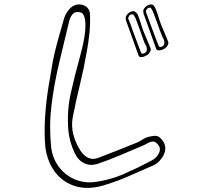

<svg xmlns="http://www.w3.org/2000/svg" viewBox="-20 -813 1040 894"><path d="M763 -619Q766 -612 760.5 -601.5Q755 -591 743 -585Q730 -578 719.5 -578.5Q709 -579 707 -586Q704 -594 695.5 -618Q687 -642 677 -670Q667 -698 659 -720.5Q651 -743 649 -748Q647 -755 647 -762.5Q647 -770 656 -779Q665 -789 676.5 -791.5Q688 -794 695 -788Q703 -778 706 -769Q713 -751 718.5 -732.5Q724 -714 731 -696Q739 -677 747 -658Q755 -639 763 -619ZM657 -171Q678 -179 699 -180.5Q720 -182 736 -160Q752 -139 749.5 -116.5Q747 -94 731 -74Q724 -64 714.5 -56Q705 -48 694 -43Q637 -18 580 7Q523 32 463 50Q393 71 335 55Q277 39 239 -8.5Q201 -56 191 -128Q185 -197 190 -270Q195 -343 206 -410Q217 -477 226 -528Q236 -578 250 -627.5Q264 -677 278 -726Q282 -740 290 -753Q298 -766 308 -776Q326 -792 346.5 -792.5Q367 -793 382.5 -781Q398 -769 399 -746Q401 -702 396.5 -658.5Q392 -615 384 -572Q371 -496 352.5 -420.5Q334 -345 319 -269Q311 -226 321.5 -186.5Q332 -147 355 -111Q369 -89 390 -78.5Q411 -68 437 -78Q482 -95 526.5 -112.5Q571 -130 615 -148Q626 -152 636.5 -159Q647 -166 657 -171ZM744 -605Q747 -615 744 -624Q743 -629 740.5 -633.5Q738 -638 736 -642Q733 -648 726.5 -666Q720 -684 712 -706Q704 -728 697 -746.5Q690 -765 685 -772Q683 -779 673 -777Q669 -776 665.5 -772Q662 -768 660 -765Q658 -760 661 -753Q665 -742 669.5 -730.5Q674 -719 678 -707Q678 -707 683 -693.5Q688 -680 695 -661.5Q702 -643 708.5 -626Q715 -609 718 -601Q719 -599 721 -596Q723 -593 727 -594Q739 -596 744 -605ZM625 -555Q622 -563 613.5 -587Q605 -611 595 -639Q585 -667 577 -689Q569 -711 567 -717Q565 -724 565.5 -731.5Q566 -739 574 -748Q583 -757 594 -760Q605 -763 612 -756Q621 -749 624 -738Q631 -720 636.5 -701.5Q642 -683 649 -665Q657 -646 665 -627Q673 -608 681 -588Q684 -581 678 -570.5Q672 -560 661 -554Q648 -547 637.5 -547Q627 -547 625 -555ZM685 -65Q711 -79 720.5 -100.5Q730 -122 717 -138Q705 -154 693 -154Q681 -154 669 -147Q657 -140 645 -135Q593 -113 541.5 -91Q490 -69 437 -51Q402 -39 373 -52.5Q344 -66 328 -100Q303 -152 298 -209Q291 -297 310 -381Q329 -465 352 -548Q373 -624 376.5 -668Q380 -712 373.5 -732.5Q367 -753 356 -755Q331 -762 318 -747Q305 -732 300 -706Q277 -611 254.5 -516Q232 -421 220 -325Q208 -229 218 -129Q224 -78 252 -39Q280 0 323.5 20Q367 40 417 35Q491 26 556 -2.5Q621 -31 685 -65ZM579 -734Q575 -729 579 -722Q584 -711 588 -699.5Q592 -688 596 -676Q596 -676 601 -662.5Q606 -649 613 -630.5Q620 -612 626.5 -595Q633 -578 636 -570Q637 -568 639 -565Q641 -562 645 -563Q657 -565 662 -574Q664 -579 664 -583.5Q664 -588 663 -592Q662 -597 659 -602Q656 -607 654 -611Q651 -617 645 -635Q639 -653 631 -675Q623 -697 616 -715.5Q609 -734 604 -741Q600 -747 592 -746Q581 -743 579 -734Z"/></svg>

Font: Shizuru
Style: Regular
Weight: 400
Version: Version 1.000